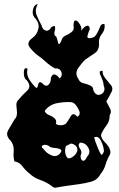

<svg xmlns="http://www.w3.org/2000/svg" viewBox="-20 -900 565 909"><path d="M224.6 -19.5Q200.2 -37.6 170.9 -47.9Q140.6 -58.1 118.2 -79.6Q99.6 -94.2 85.9 -113.3Q72.3 -131.8 47.9 -136.2Q43.9 -152.3 43.9 -169.9Q43.9 -177.7 44.9 -186Q44.9 -189.5 44.9 -192.4Q44.9 -214.8 30.3 -233.9Q13.7 -250 13.7 -265.6Q13.7 -275.4 19.5 -285.2Q34.2 -311 48.8 -334.5Q56.6 -342.3 58.6 -350.6Q60.5 -359.4 60.5 -368.2Q59.6 -384.8 57.6 -400.9Q57.6 -403.3 57.6 -405.8Q57.6 -418.9 69.3 -429.7Q85.9 -450.2 108.4 -470.7Q119.1 -480.5 119.1 -492.2Q119.1 -504.9 106.4 -520.5Q92.8 -528.3 92.8 -554.7Q92.8 -577.1 102.5 -577.1Q106.4 -577.1 110.4 -574.7Q108.4 -565.9 108.4 -558.1Q108.4 -540.5 118.2 -524.4Q132.8 -501 151.4 -483.9Q158.2 -483.9 159.2 -494.6Q161.1 -505.4 166 -509.8Q168 -510.7 169.9 -510.7Q169.9 -510.7 171.9 -510.7Q175.8 -509.8 180.7 -505.4Q190.4 -494.1 199.2 -494.1Q205.1 -494.1 210 -499Q220.7 -509.8 220.7 -526.4Q220.7 -528.3 220.7 -530.3Q226.6 -547.9 236.3 -547.9Q238.3 -547.9 240.2 -546.9Q252.9 -543 261.7 -528.8Q272.5 -536.6 272.5 -548.3Q272.5 -553.7 270.5 -559.6Q263.7 -576.2 246.1 -576.2Q244.1 -576.2 241.2 -575.7Q217.8 -587.9 198.2 -606Q178.7 -624 157.2 -639.2Q138.7 -652.8 121.1 -675.3Q114.3 -684.1 114.3 -692.4Q114.3 -706.1 131.8 -718.8Q155.3 -735.4 161.1 -762.2Q163.1 -768.6 163.1 -774.9Q163.1 -794.4 147.5 -812.5Q134.8 -824.2 134.8 -842.3Q134.8 -847.2 135.7 -852.5Q140.6 -878.4 159.2 -880.4Q149.4 -864.7 149.4 -848.6Q149.4 -838.4 153.3 -828.6Q164.1 -802.7 176.8 -779.8Q181.6 -759.3 196.3 -755.4Q199.2 -754.4 201.2 -754.4Q213.9 -754.4 222.7 -771Q231.4 -776.9 235.4 -776.9H236.3Q239.3 -776.9 240.2 -774.4Q241.2 -771.5 241.2 -767.6Q241.2 -760.7 238.3 -749.5Q237.3 -744.6 237.3 -741.2Q237.3 -730.5 246.1 -727.1Q251 -715.8 254.9 -698.2Q255.9 -691.4 258.8 -691.4Q263.7 -691.4 270.5 -707Q274.4 -724.6 290 -731.4Q306.6 -738.3 318.4 -748Q325.2 -752.9 328.1 -760.7Q329.1 -764.6 329.1 -769.5Q329.1 -774.4 328.1 -780.3Q328.1 -790 330.1 -795.4Q331.1 -800.3 334 -802.2Q335.9 -803.2 337.9 -803.2Q345.7 -803.2 355.5 -788.6Q365.2 -775.4 365.2 -763.2Q365.2 -758.8 363.3 -754.4Q365.2 -756.8 376 -768.1Q385.7 -778.3 394.5 -778.3H395.5Q398.4 -778.3 401.4 -774.9Q404.3 -771.5 405.3 -762.7Q399.4 -750 394.5 -731.9Q393.6 -729 393.6 -726.6Q393.6 -719.2 403.3 -719.2Q409.2 -719.2 417 -721.7Q423.8 -723.1 428.7 -727.5Q433.6 -732.4 437.5 -738.8Q446.3 -753.9 453.1 -771.5Q458 -786.6 470.7 -786.6Q472.7 -786.6 474.6 -786.1Q475.6 -780.8 475.6 -775.9Q475.6 -755.9 461.9 -738.8Q448.2 -721.2 448.2 -700.7Q448.2 -695.3 449.2 -689.9Q448.2 -660.2 426.8 -647Q405.3 -633.3 384.8 -618.7Q367.2 -602.5 349.6 -577.1Q341.8 -564.9 341.8 -552.7Q341.8 -540 350.6 -527.3Q357.4 -510.3 374 -506.3Q390.6 -502.4 404.3 -496.6Q412.1 -493.2 417 -487.8Q421.9 -482.4 421.9 -472.2Q431.6 -450.7 446.3 -450.7Q452.1 -450.7 459 -454.1Q474.6 -462.4 474.6 -478.5Q474.6 -486.3 470.7 -495.6Q470.7 -496.1 470.7 -496.6Q470.7 -510.7 458 -538.6Q452.1 -549.8 452.1 -556.2Q452.1 -564.9 461.9 -564.9Q463.9 -564.9 465.8 -564.5V-560.1Q465.8 -551.8 468.8 -544.9Q473.6 -536.1 479.5 -528.3Q491.2 -513.7 502.9 -499.5Q511.7 -490.7 511.7 -480V-478.5Q511.7 -473.6 509.8 -468.3Q503.9 -455.6 497.1 -443.8Q490.2 -431.6 483.4 -419.9Q491.2 -404.3 500 -387.7Q504.9 -379.9 504.9 -372.1Q504.9 -362.8 499 -353.5Q499 -352.1 499 -350.6Q499 -325.2 483.4 -305.2Q466.8 -283.7 458 -261.2Q460 -243.7 473.6 -230Q487.3 -216.8 496.1 -202.1Q500 -194.3 502 -185.5Q502.9 -183.6 502.9 -181.2Q502.9 -173.8 499 -165.5Q486.3 -144 479.5 -120.1Q472.7 -96.2 456.1 -76.2Q441.4 -48.3 412.1 -40Q382.8 -32.2 355.5 -28.3Q327.1 -24.4 298.8 -20.5Q270.5 -16.6 242.2 -11.2Q237.3 -11.2 232.4 -13.7Q227.5 -16.1 224.6 -19.5ZM292 -314.5Q302.7 -328.1 314.5 -349.1Q320.3 -359.4 328.1 -359.4Q335.9 -359.4 345.7 -347.2Q357.4 -353 357.4 -364.3Q357.4 -373 350.6 -384.8Q336.9 -411.6 320.3 -416Q310.5 -417 300.8 -417Q276.4 -417 250 -411.6Q212.9 -404.3 191.4 -374.5Q197.3 -360.8 212.9 -355Q227.5 -349.6 237.3 -340.8Q242.2 -336.4 245.1 -330.1Q246.1 -327.1 246.1 -324.2Q246.1 -319.3 244.1 -313.5Q253.9 -307.1 266.6 -307.1Q267.6 -307.1 268.6 -307.1Q282.2 -307.6 292 -314.5ZM391.6 -157.2Q403.3 -168.9 403.3 -182.6Q403.3 -191.9 397.5 -201.7Q383.8 -224.6 360.4 -224.6Q359.4 -224.6 358.4 -224.6Q352.5 -218.8 352.5 -211.9Q352.5 -204.6 358.4 -196.3Q365.2 -187.5 365.2 -178.2Q365.2 -170.9 361.3 -163.1Q361.3 -142.1 372.1 -139.2Q373 -138.7 374 -138.7Q383.8 -138.7 391.6 -157.2ZM337.9 -169.9Q346.7 -182.1 346.7 -191.9Q346.7 -203.6 335 -212.9Q325.2 -220.2 315.4 -220.2Q307.6 -216.3 292 -208.5Q288.1 -196.8 288.1 -186Q288.1 -172.9 293.9 -160.6Q298.8 -150.4 306.6 -150.4Q317.4 -150.4 333 -164.6Q335 -166.5 337.9 -169.9ZM263.7 -172.9Q269.5 -180.2 270.5 -184.6Q270.5 -189.5 267.6 -191.9Q258.8 -198.2 238.3 -199.7Q217.8 -200.7 210 -210Q201.2 -214.4 193.4 -214.4Q187.5 -214.4 182.6 -211.9Q177.7 -210 177.7 -206.1Q177.7 -200.7 188.5 -191.9Q200.2 -174.8 223.6 -164.6Q232.4 -161.1 239.3 -161.1Q252.9 -161.1 263.7 -172.9ZM471.7 -181.6Q471.7 -183.6 471.7 -185.5Q471.7 -202.6 460 -229.5Q450.2 -252 435.5 -252Q430.7 -252 425.8 -249.5Q430.7 -230 440.4 -206.5Q449.2 -183.1 459 -167Q463.9 -168 466.8 -172.4Q469.7 -177.2 471.7 -181.6Z"/></svg>

Font: Brazier Flame
Style: Regular
Weight: 400
Designer: Walter E Stewart
Version: 0.1